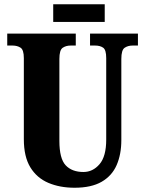

<svg xmlns="http://www.w3.org/2000/svg" viewBox="-20 -872 682 902"><path d="M330 10Q261 10 207 -13Q153 -36 122.5 -86Q92 -136 92 -218V-599Q92 -638 76.5 -648Q61 -658 39 -658H14V-714H336V-658H312Q290 -658 274.5 -647.5Q259 -637 259 -595V-210Q259 -127 288.5 -95.5Q318 -64 372 -64Q416 -64 447.5 -100.5Q479 -137 479 -216V-599Q479 -638 464.5 -648Q450 -658 427 -658H403V-714H628V-658H603Q581 -658 565.5 -647.5Q550 -637 550 -595V-214Q550 -147 528 -96.5Q506 -46 457.5 -18Q409 10 330 10ZM230 -769V-852H472V-769Z"/></svg>

Font: Noto Serif Bengali ExtraCondensed Black
Style: Regular
Weight: 900
Width: 2
Designer: Juan Bruce, Universal Thirst, Indian Type Foundry and the Monotype Design Team.
Foundry: Monotype Imaging Inc.
Version: Version 2.003; ttfautohint (v1.8.4.7-5d5b)